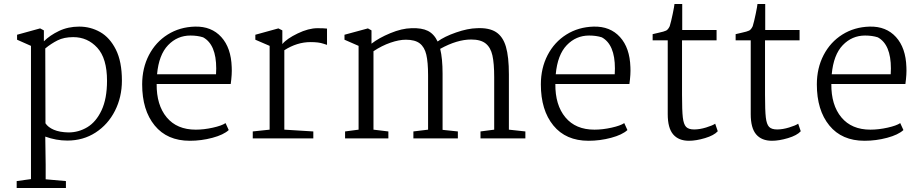

<svg xmlns="http://www.w3.org/2000/svg" viewBox="-20 -697 4637 967"><path d="M594 -291Q594 -208 559 -139Q524 -70 461.5 -29.5Q399 11 319 11Q263 11 208 -9L210 132V206L312 215V250H64V215L136 205V-466L66 -497V-522L182 -554L201 -544V-489Q231 -519 277 -541Q323 -563 379 -563Q436 -563 484.5 -535.5Q533 -508 563.5 -447.5Q594 -387 594 -291ZM208 -453 209 -76Q222 -56 251 -43.5Q280 -31 325 -30Q376 -30 420 -56.5Q464 -83 491.5 -141.5Q519 -200 519 -290Q519 -403 470 -456.5Q421 -510 349 -510Q302 -510 269.5 -493.5Q237 -477 208 -453Z M1147 -359Q1149 -324 1142 -274H769Q768 -168 819.5 -106Q871 -44 966 -44Q1007 -44 1052 -54Q1097 -64 1116 -77L1132 -42Q1106 -18 1050 -3Q994 12 936 12Q822 12 759 -65Q696 -142 696 -272Q696 -354 730 -419.5Q764 -485 824.5 -523Q885 -561 962 -563Q1045 -565 1094.5 -510.5Q1144 -456 1147 -359ZM771 -323H1068L1069 -352Q1069 -473 1003 -509Q975 -518 939 -518Q873 -518 826.5 -469.5Q780 -421 771 -323Z M1338 -44V-466L1266 -497V-522L1382 -554L1402 -544V-475Q1424 -502 1479 -528.5Q1534 -555 1579 -555Q1611 -555 1627 -553V-471Q1623 -472 1610 -476.5Q1597 -481 1581 -483Q1565 -485 1544 -485Q1476 -485 1412 -444V-44L1558 -35V0H1253V-35Z M1786 -44V-466L1715 -497V-522L1833 -554L1851 -544V-477Q1888 -506 1946 -530Q2004 -554 2052 -555Q2104 -557 2135 -541.5Q2166 -526 2184 -488Q2218 -513 2277 -533.5Q2336 -554 2382 -555Q2443 -558 2478 -535.5Q2513 -513 2528 -462Q2543 -411 2543 -322V-44L2626 -35V0H2400V-35L2469 -44V-308Q2469 -378 2460 -418Q2451 -458 2426 -478Q2401 -498 2353 -498Q2282 -498 2197 -451Q2209 -402 2209 -326V-43L2286 -35V0H2062V-35L2136 -44V-317Q2136 -384 2127 -422Q2118 -460 2094 -478.5Q2070 -497 2024 -497Q1990 -497 1946.5 -482Q1903 -467 1861 -439V-44L1936 -35V0H1718V-35Z M3155 -359Q3157 -324 3150 -274H2777Q2776 -168 2827.5 -106Q2879 -44 2974 -44Q3015 -44 3060 -54Q3105 -64 3124 -77L3140 -42Q3114 -18 3058 -3Q3002 12 2944 12Q2830 12 2767 -65Q2704 -142 2704 -272Q2704 -354 2738 -419.5Q2772 -485 2832.5 -523Q2893 -561 2970 -563Q3053 -565 3102.5 -510.5Q3152 -456 3155 -359ZM2779 -323H3076L3077 -352Q3077 -473 3011 -509Q2983 -518 2947 -518Q2881 -518 2834.5 -469.5Q2788 -421 2779 -323Z M3416 -546H3589V-494H3415V-219Q3415 -140 3419 -105.5Q3423 -71 3435.5 -58Q3448 -45 3476 -45Q3504 -45 3536.5 -55Q3569 -65 3582 -74L3595 -36Q3576 -15 3531 -1.5Q3486 12 3450 12Q3398 12 3370.5 -20Q3343 -52 3343 -122V-494H3267V-525L3297 -532Q3325 -538 3335 -543Q3345 -548 3353 -565Q3360 -588 3368 -626.5Q3376 -665 3377 -677H3416Z M3834 -546H4007V-494H3833V-219Q3833 -140 3837 -105.5Q3841 -71 3853.5 -58Q3866 -45 3894 -45Q3922 -45 3954.5 -55Q3987 -65 4000 -74L4013 -36Q3994 -15 3949 -1.5Q3904 12 3868 12Q3816 12 3788.5 -20Q3761 -52 3761 -122V-494H3685V-525L3715 -532Q3743 -538 3753 -543Q3763 -548 3771 -565Q3778 -588 3786 -626.5Q3794 -665 3795 -677H3834Z M4545 -359Q4547 -324 4540 -274H4167Q4166 -168 4217.5 -106Q4269 -44 4364 -44Q4405 -44 4450 -54Q4495 -64 4514 -77L4530 -42Q4504 -18 4448 -3Q4392 12 4334 12Q4220 12 4157 -65Q4094 -142 4094 -272Q4094 -354 4128 -419.5Q4162 -485 4222.5 -523Q4283 -561 4360 -563Q4443 -565 4492.5 -510.5Q4542 -456 4545 -359ZM4169 -323H4466L4467 -352Q4467 -473 4401 -509Q4373 -518 4337 -518Q4271 -518 4224.5 -469.5Q4178 -421 4169 -323Z"/></svg>

Font: Martel Light
Style: Regular
Weight: 300
Designer: Dan Reynolds
Foundry: Dan Reynolds
Version: Version 1.001; ttfautohint (v1.1) -l 5 -r 5 -G 72 -x 0 -D la